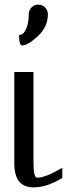

<svg xmlns="http://www.w3.org/2000/svg" viewBox="-20 -812 313 832"><path d="M187.5 -750Q187.5 -695.3 144 -655.3Q100.6 -615.2 76.2 -615.2Q62.5 -615.2 62.5 -660.2Q71.3 -660.2 79.6 -666.5Q87.9 -672.9 96.2 -694.8Q104.5 -716.8 104.5 -750Q104.5 -767.6 116.7 -779.8Q128.9 -792 145.5 -792Q163.1 -792 175.3 -779.8Q187.5 -767.6 187.5 -750ZM125 -500V-110.4Q125 -42 140.6 -42Q177.7 -42 250 -85Q250 -85 250 -41Q183.6 0 125 0Q42 0 42 -103.5V-500Z"/></svg>

Font: okolaks
Style: Regular
Weight: 500
Version: Version 000.6.0